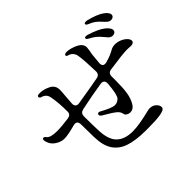

<svg xmlns="http://www.w3.org/2000/svg" viewBox="-182 -1082 1365 1365"><g transform="rotate(-45 500.0 -400.0)"><path d="M988 -730Q988 -719 979.5 -712Q971 -705 959 -705Q942 -705 930 -716Q921 -723 906 -740Q888 -760 870.5 -773.5Q853 -787 823 -799Q806 -806 806 -816Q806 -820 810.5 -822.5Q815 -825 823 -825Q833 -825 839 -823Q917 -803 952.5 -777.5Q988 -752 988 -730ZM26 -454Q36 -454 45 -441Q63 -418 128 -418Q174 -418 245 -428Q279 -433 279 -463Q279 -553 267 -615Q263 -639 251 -651Q239 -663 219 -669Q213 -670 209 -674.5Q205 -679 205 -684Q205 -697 229 -697Q258 -697 286.5 -687Q315 -677 328 -665Q340 -654 345 -641.5Q350 -629 350 -610Q350 -591 347 -564Q342 -506 341 -483Q340 -464 350 -454.5Q360 -445 378 -448Q526 -472 593 -485Q624 -491 624 -523Q623 -569 620 -616.5Q617 -664 612 -693Q608 -713 594.5 -726.5Q581 -740 566 -743Q550 -747 550 -756Q550 -761 556 -765Q562 -769 572 -769Q599 -769 633.5 -756.5Q668 -744 684 -727Q699 -711 699 -690Q699 -682 695 -656Q689 -633 688 -612L682 -548Q681 -532 687.5 -523.5Q694 -515 707 -515Q717 -515 722 -517Q754 -526 773 -534Q792 -542 815 -555Q832 -564 854 -564Q880 -564 905.5 -553Q931 -542 946 -525Q959 -511 959 -497Q959 -487 950.5 -481Q942 -475 927 -475Q917 -475 912 -476Q906 -477 891 -477Q845 -477 710 -457Q677 -453 677 -419V-372Q677 -304 670 -259Q663 -214 642 -177Q623 -144 590 -144Q575 -144 563 -151.5Q551 -159 549 -169Q545 -195 524 -212.5Q503 -230 458 -256Q440 -266 431 -272Q418 -281 418 -291Q418 -296 421.5 -300Q425 -304 431 -304Q437 -304 444 -300Q484 -278 509 -268Q534 -258 551 -258Q575 -258 595 -278Q604 -287 611 -318.5Q618 -350 622 -402Q623 -421 613.5 -430.5Q604 -440 585 -437Q487 -422 369 -397Q338 -390 337 -359Q337 -268 340 -207Q344 -116 386.5 -76Q429 -36 508 -36Q570 -36 686 -65Q698 -68 708 -68Q737 -68 756 -50.5Q775 -33 775 -14Q775 -8 772 -2Q757 25 603 25H571Q475 24 413.5 3.5Q352 -17 319 -66Q286 -115 284 -201Q283 -215 283 -267L282 -335Q280 -366 254 -366Q250 -366 240 -364Q163 -343 129 -343Q102 -343 78 -355Q42 -373 28.5 -398Q15 -423 15 -440Q15 -454 26 -454ZM919 -644Q919 -632 910.5 -625Q902 -618 889 -618Q870 -618 856 -633Q840 -652 839 -653Q819 -677 801.5 -692.5Q784 -708 751 -725Q736 -733 736 -742Q736 -751 750 -751Q758 -751 768 -748Q847 -723 883 -695Q919 -667 919 -644Z"/></g></svg>

Font: Hina Mincho
Style: Regular
Weight: 400
Designer: satsuyako
Foundry: satsuyako
Version: Version 1.100